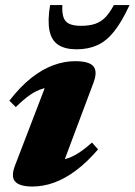

<svg xmlns="http://www.w3.org/2000/svg" viewBox="-20 -700 516 736"><path d="M38.5 -68 167.5 -404 203 -366.5Q171 -367.5 145.5 -360.5Q120 -353.5 95.2 -336.2Q70.5 -319 40.5 -289.5L16 -314Q58 -368.5 100.5 -401.8Q143 -435 185 -450.2Q227 -465.5 268 -465.5Q322.5 -465.5 338.5 -445.2Q354.5 -425 338 -382L209 -38L172 -84.5Q204.5 -83.5 229.8 -90.2Q255 -97 279.5 -112.5Q304 -128 332.5 -153.5L356 -127.5Q313.5 -78 271.2 -46.5Q229 -15 187.5 0Q146 15 104.5 15Q54 15 37.5 -4.8Q21 -24.5 38.5 -68ZM291 -601Q323 -601 345.2 -608.8Q367.5 -616.5 384.2 -634Q401 -651.5 416.5 -680.5H476.5Q447 -616.5 417.5 -579.5Q388 -542.5 353.2 -526.8Q318.5 -511 273.5 -511Q229.5 -511 203.5 -528Q177.5 -545 169.8 -582.5Q162 -620 172 -680.5H219Q217.5 -652 223.2 -634.2Q229 -616.5 245.5 -608.8Q262 -601 291 -601Z"/></svg>

Font: Newsreader 16pt 16pt ExtraBold
Style: Italic
Weight: 800
Italic angle: -17°
Version: Version 1.003